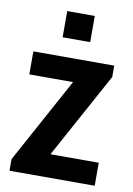

<svg xmlns="http://www.w3.org/2000/svg" viewBox="-83 -776 576 830"><g transform="rotate(10 205.0 -361.5)"><path d="M18 0V-51L222 -425H30V-526H385V-476L180 -101H392V0ZM144 -608V-723H265V-608Z"/></g></svg>

Font: Archivo Narrow
Style: Bold
Weight: 700
Designer: Hector Gatti
Foundry: Omnibus-Type
Version: Version 3.002